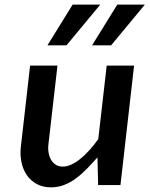

<svg xmlns="http://www.w3.org/2000/svg" viewBox="-20 -802 652 832"><path d="M502 0H405.3L402.3 -120.1Q379.4 -94.2 356.7 -70.8Q334 -47.4 309.6 -29.3Q285.2 -11.2 258.3 -0.7Q231.4 9.8 201.2 9.8Q165.5 9.8 139.2 -4.6Q112.8 -19 96.2 -43.2Q79.6 -67.4 73 -99.1Q66.4 -130.9 70.3 -165.5L110.4 -517.6H229L189.9 -176.8Q187.5 -157.2 190.7 -139.6Q193.8 -122.1 201.7 -108.9Q209.5 -95.7 222.2 -87.9Q234.9 -80.1 252 -80.1Q270 -80.1 289.6 -89.1Q309.1 -98.1 328.9 -114.3Q348.6 -130.4 368.2 -152.1Q387.7 -173.8 405.8 -199.2L442.4 -517.6H561ZM378.9 -605.5 488.3 -782.2H607.9L461.4 -605.5ZM185.5 -605.5 294.9 -782.2H414.6L268.1 -605.5Z"/></svg>

Font: Proza Libre
Style: Medium Italic
Weight: 500
Designer: Jasper de Waard
Foundry: Jasper de Waard
Version: Version 1.000; ttfautohint (v1.4.1.8-43bc)